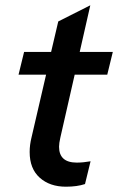

<svg xmlns="http://www.w3.org/2000/svg" viewBox="-20 -696 446 725"><path d="M262 -414 208 -177Q203 -155 203 -142Q203 -82 270 -82Q294 -82 322 -87L301 -1Q271 9 229 9Q168 9 130 -25Q92 -59 92 -122Q92 -149 99 -177L154 -414H50L71 -500H173L200 -615L321 -676L281 -500H406L385 -414Z"/></svg>

Font: CBA Beacon Sans Bold
Style: Italic
Weight: 700
Italic angle: -13°
Designer: Wei Huang
Foundry: Wei Huang
Version: Version 1.002